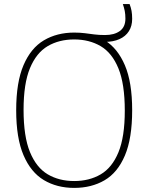

<svg xmlns="http://www.w3.org/2000/svg" viewBox="-20 -908 724 937"><path d="M342 9Q258 9 194.2 -29Q130.5 -67 94.8 -150.5Q59 -234 59 -370Q59 -506.5 94.8 -590Q130.5 -673.5 194.2 -711.2Q258 -749 342 -749Q370.5 -749 393.8 -746Q417 -743 440.2 -740Q463.5 -737 492.5 -737Q538 -737 565 -756.8Q592 -776.5 592 -817Q592 -838 588.8 -854.5Q585.5 -871 579.5 -888H612.5Q619 -871 622 -854.8Q625 -838.5 625 -816Q625 -781 609 -755.8Q593 -730.5 562.8 -717Q532.5 -703.5 490.5 -703.5L492 -710.5Q554 -672.5 589.5 -589.5Q625 -506.5 625 -370Q625 -232.5 589.5 -149Q554 -65.5 490.2 -28.2Q426.5 9 342 9ZM342 -24.5Q415.5 -24.5 471.2 -57Q527 -89.5 558 -164.8Q589 -240 589 -368Q589 -498 558 -574Q527 -650 471.2 -682.8Q415.5 -715.5 342 -715.5Q268.5 -715.5 213 -683Q157.5 -650.5 126.2 -575.2Q95 -500 95 -372Q95 -242 126.2 -166Q157.5 -90 213 -57.2Q268.5 -24.5 342 -24.5Z"/></svg>

Font: Encode Sans SC Condensed Thin Thin
Style: Regular
Weight: 250
Version: Version 3.002